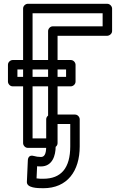

<svg xmlns="http://www.w3.org/2000/svg" viewBox="-20 -756 637 1014"><path d="M522 -617H259C244 -617 234 -603 234 -592V-25H152V-686H522ZM546 -567C557 -567 572 -577 572 -592V-711C572 -722 561 -736 546 -736H127C116 -736 102 -726 102 -711V0C102 11 112 25 127 25H259C270 25 284 15 284 0V-567ZM329 -350H72V-389H329ZM354 -300C365 -300 379 -310 379 -325V-414C379 -425 369 -439 354 -439H47C36 -439 22 -429 22 -414V-325C22 -314 32 -300 47 -300ZM196 123C257 123 274 65 274 17V-101H351V17C351 131 303 188 209 188C194 188 183 188 173 186L176 122C183 123 189 123 196 123ZM209 238C335 238 401 148 401 17V-126C401 -137 391 -151 376 -151H249C238 -151 224 -141 224 -126V17C224 62 212 73 196 73C182 73 170 71 160 68C128 58 127 88 127 91L122 204C120 237 178 238 209 238Z"/></svg>

Font: Asimov
Style: NarOu
Weight: 500
Designer: Google
Version: Version 2.000980; 2014